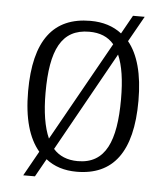

<svg xmlns="http://www.w3.org/2000/svg" viewBox="-48 -619 608 702"><g transform="rotate(5 256.5 -268.0)"><path d="M114 -51 63 40H106L143 -26C173 -2 211 10 256 10C389 10 459 -79 459 -268C459 -366 439 -437 402 -482L455 -576H412L374 -508C343 -532 305 -544 259 -544C123 -544 54 -455 54 -268C54 -168 75 -97 114 -51ZM349 -466 145 -102C127 -142 118 -198 118 -268C118 -425 156 -504 258 -504C297 -504 327 -492 349 -466ZM257 -29C218 -29 188 -42 167 -66L370 -430C387 -391 395 -338 395 -268C395 -115 359 -29 257 -29Z"/></g></svg>

Font: Noto Serif Myanmar SemiCondensed Light
Style: Regular
Weight: 300
Width: 4
Designer: Ben Mitchell and the Monotype Design Team
Foundry: Monotype Imaging Inc.
Version: Version 2.106